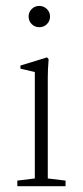

<svg xmlns="http://www.w3.org/2000/svg" viewBox="-20 -645 287 665"><path d="M79.1 -587.9Q79.1 -603 89.8 -613.8Q100.6 -624.5 116.2 -624.5Q131.3 -624.5 142.3 -613.8Q153.3 -603 153.3 -587.9Q153.3 -572.3 142.6 -561.5Q131.8 -550.8 116.2 -550.8Q100.6 -550.8 89.8 -561.5Q79.1 -572.3 79.1 -587.9ZM40 0V-19.5L100.6 -26.9V-395.5L50.8 -407.2V-418L143.1 -446.3L148.4 -439.9Q145.5 -402.8 145.5 -377.9V-26.9L207 -19.5V0Z"/></svg>

Font: Elstob ExtraLight
Style: Regular
Weight: 200
Designer: Peter S. Baker
Version: Version 1.015